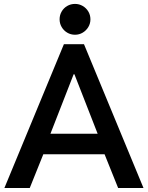

<svg xmlns="http://www.w3.org/2000/svg" viewBox="-20 -941 741 961"><path d="M299.8 -719.7H400.4L698.2 0H571.3L503.4 -168.9H196.8L128.9 0H2ZM468.8 -271.5 352.5 -569.3H348.6L232.4 -271.5ZM278.3 -844.2Q278.3 -865.7 288.6 -883.3Q298.8 -900.9 316.4 -911.1Q334 -921.4 355.5 -921.4Q376.5 -921.4 394 -911.1Q411.6 -900.9 422.1 -883.3Q432.6 -865.7 432.6 -844.2Q432.6 -823.2 422.1 -805.7Q411.6 -788.1 394 -777.6Q376.5 -767.1 355.5 -767.1Q334 -767.1 316.4 -777.6Q298.8 -788.1 288.6 -805.7Q278.3 -823.2 278.3 -844.2Z"/></svg>

Font: Reddit Sans Strawberry SemiBold
Style: Regular
Weight: 600
Designer: Stephen Hutchings
Foundry: Reddit
Version: Version 1.013